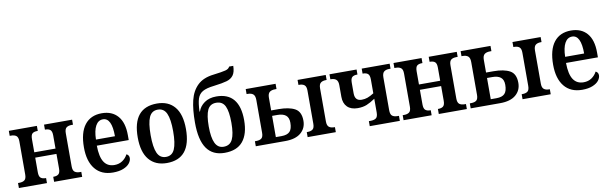

<svg xmlns="http://www.w3.org/2000/svg" viewBox="-49 -1264 5628 1772"><g transform="rotate(-10 2765.5 -378.5)"><path d="M18 -47H30Q62 -47 79.5 -60.5Q97 -74 97 -113V-423Q97 -462 79.5 -475.5Q62 -489 30 -489H18V-536H281V-489H278Q246 -489 230.5 -476Q215 -463 215 -423V-300H414V-423Q414 -462 398 -475.5Q382 -489 351 -489H348V-536H611V-489H600Q567 -489 549.5 -475.5Q532 -462 532 -423V-113Q532 -74 549.5 -60.5Q567 -47 600 -47H611V0H348V-47H351Q382 -47 398 -60.5Q414 -74 414 -113V-250H215V-113Q215 -74 231 -60.5Q247 -47 278 -47H281V0H18Z M674 -264Q674 -403 730 -475Q786 -547 890 -547Q986 -547 1039.5 -485.5Q1093 -424 1093 -307V-260H794Q795 -155 827.5 -105.5Q860 -56 924 -56Q968 -56 1000 -78Q1032 -100 1049 -134Q1060 -130 1067 -120Q1074 -110 1074 -96Q1074 -71 1055 -46.5Q1036 -22 996.5 -6Q957 10 900 10Q791 10 732.5 -62Q674 -134 674 -264ZM974 -317Q974 -490 891 -490Q847 -490 822.5 -445.5Q798 -401 796 -317Z M1179 -269Q1179 -547 1407 -547Q1514 -547 1572.5 -477Q1631 -407 1631 -269Q1631 10 1404 10Q1297 10 1238 -60.5Q1179 -131 1179 -269ZM1511 -269Q1511 -382 1486.5 -436Q1462 -490 1405 -490Q1348 -490 1324 -436.5Q1300 -383 1300 -269Q1300 -156 1324.5 -101.5Q1349 -47 1406 -47Q1463 -47 1487 -101.5Q1511 -156 1511 -269Z M1723 -313Q1723 -435 1743.5 -519.5Q1764 -604 1818 -656Q1872 -708 1970 -719Q2051 -729 2083 -737.5Q2115 -746 2123 -767H2162Q2161 -709 2139.5 -679.5Q2118 -650 2077 -638Q2036 -626 1955 -616Q1883 -608 1847.5 -587.5Q1812 -567 1798.5 -526Q1785 -485 1782 -405H1786Q1802 -453 1846.5 -484.5Q1891 -516 1958 -516Q2066 -516 2120 -450.5Q2174 -385 2174 -256Q2174 -127 2117.5 -58.5Q2061 10 1946 10Q1834 10 1778.5 -69.5Q1723 -149 1723 -313ZM2054 -253Q2054 -359 2030 -409Q2006 -459 1947 -459Q1889 -459 1865.5 -409Q1842 -359 1842 -255Q1842 -151 1867 -99Q1892 -47 1946 -47Q2005 -47 2029.5 -97.5Q2054 -148 2054 -253Z M2238 -47H2248Q2284 -47 2300.5 -61Q2317 -75 2317 -113V-420Q2317 -459 2299.5 -474Q2282 -489 2248 -489H2238V-536H2518V-487H2506Q2471 -487 2453 -472.5Q2435 -458 2435 -420V-301H2504Q2602 -301 2657 -271Q2712 -241 2712 -156Q2712 -86 2661.5 -43Q2611 0 2514 0H2238ZM2724 -47H2730Q2763 -47 2780 -60.5Q2797 -74 2797 -113V-423Q2797 -461 2780 -475Q2763 -489 2731 -489H2724V-536H2988V-489H2982Q2950 -489 2932.5 -475Q2915 -461 2915 -423V-113Q2915 -75 2932.5 -61Q2950 -47 2982 -47H2988V0H2724ZM2488 -51Q2542 -51 2566 -76Q2590 -101 2590 -159Q2590 -207 2563 -228.5Q2536 -250 2484 -250H2435V-51Z M3306 -47H3320Q3355 -47 3373 -60Q3391 -73 3391 -114V-242Q3347 -212 3311 -197.5Q3275 -183 3227 -183Q3164 -183 3129.5 -217Q3095 -251 3095 -312V-421Q3095 -459 3077.5 -474Q3060 -489 3028 -489H3023V-536H3277V-489H3274Q3243 -489 3227.5 -476Q3212 -463 3212 -424V-324Q3212 -253 3276 -253Q3305 -253 3330.5 -262Q3356 -271 3391 -293V-422Q3391 -461 3375.5 -475Q3360 -489 3330 -489H3325V-536H3587V-489H3575Q3543 -489 3525.5 -474.5Q3508 -460 3508 -421V-114Q3508 -74 3525.5 -60.5Q3543 -47 3577 -47H3588V0H3306Z M3623 -47H3635Q3667 -47 3684.5 -60.5Q3702 -74 3702 -113V-423Q3702 -462 3684.5 -475.5Q3667 -489 3635 -489H3623V-536H3886V-489H3883Q3851 -489 3835.5 -476Q3820 -463 3820 -423V-300H4019V-423Q4019 -462 4003 -475.5Q3987 -489 3956 -489H3953V-536H4216V-489H4205Q4172 -489 4154.5 -475.5Q4137 -462 4137 -423V-113Q4137 -74 4154.5 -60.5Q4172 -47 4205 -47H4216V0H3953V-47H3956Q3987 -47 4003 -60.5Q4019 -74 4019 -113V-250H3820V-113Q3820 -74 3836 -60.5Q3852 -47 3883 -47H3886V0H3623Z M4252 -47H4262Q4298 -47 4314.5 -61Q4331 -75 4331 -113V-420Q4331 -459 4313.5 -474Q4296 -489 4262 -489H4252V-536H4532V-487H4520Q4485 -487 4467 -472.5Q4449 -458 4449 -420V-301H4518Q4616 -301 4671 -271Q4726 -241 4726 -156Q4726 -86 4675.5 -43Q4625 0 4528 0H4252ZM4738 -47H4744Q4777 -47 4794 -60.5Q4811 -74 4811 -113V-423Q4811 -461 4794 -475Q4777 -489 4745 -489H4738V-536H5002V-489H4996Q4964 -489 4946.5 -475Q4929 -461 4929 -423V-113Q4929 -75 4946.5 -61Q4964 -47 4996 -47H5002V0H4738ZM4502 -51Q4556 -51 4580 -76Q4604 -101 4604 -159Q4604 -207 4577 -228.5Q4550 -250 4498 -250H4449V-51Z M5071 -264Q5071 -403 5127 -475Q5183 -547 5287 -547Q5383 -547 5436.5 -485.5Q5490 -424 5490 -307V-260H5191Q5192 -155 5224.5 -105.5Q5257 -56 5321 -56Q5365 -56 5397 -78Q5429 -100 5446 -134Q5457 -130 5464 -120Q5471 -110 5471 -96Q5471 -71 5452 -46.5Q5433 -22 5393.5 -6Q5354 10 5297 10Q5188 10 5129.5 -62Q5071 -134 5071 -264ZM5371 -317Q5371 -490 5288 -490Q5244 -490 5219.5 -445.5Q5195 -401 5193 -317Z"/></g></svg>

Font: Noto Serif NarrowSemiBold
Style: Regular
Weight: 600
Width: 4
Designer: Monotype Design Team
Foundry: Monotype Imaging Inc.
Version: Version 1.001